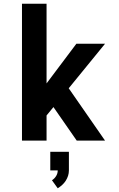

<svg xmlns="http://www.w3.org/2000/svg" viewBox="-20 -755 640 1031"><path d="M98 0V-735H230V-307L390 -520H544L349 -281L544 0H392L267 -180L230 -135V0ZM290 256 259 213Q273 204 281.5 190Q290 176 290 160H250V60H350V160Q350 175 345.5 189Q341 203 333 215.5Q325 228 314 238Q303 248 290 256Z"/></svg>

Font: Iosevka SS04 XBd Ex
Style: Regular
Weight: 800
Width: 7
Monospace: yes
Designer: Belleve Invis
Foundry: Belleve Invis
Version: Version 19.0.0; ttfautohint (v1.8.4)